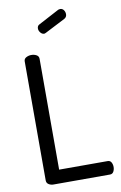

<svg xmlns="http://www.w3.org/2000/svg" viewBox="-103 -1012 673 1068"><g transform="rotate(-10 234.0 -477.5)"><path d="M109 0Q95 0 83 -7.5Q71 -15 71 -30V-702Q71 -717 84.5 -724Q98 -731 113 -731Q129 -731 142 -724Q155 -717 155 -702V-76H429Q443 -76 449.5 -64.5Q456 -53 456 -38Q456 -24 449.5 -12Q443 0 429 0ZM205 -835Q193 -835 184 -846Q175 -857 175 -869Q175 -885 188 -891L305 -953Q311 -955 315 -955Q328 -955 335.5 -944.5Q343 -934 343 -921Q343 -905 329 -897L216 -839Q213 -838 210.5 -836.5Q208 -835 205 -835Z"/></g></svg>

Font: Dosis ExtraLight Medium
Style: Regular
Weight: 500
Version: Version 3.001; ttfautohint (v1.8.2)